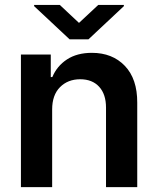

<svg xmlns="http://www.w3.org/2000/svg" viewBox="-20 -770 650 790"><path d="M194.6 -319.6V0H66.1V-545.5H188.9V-452.8H195.3Q214.1 -498.2 255.5 -525.4Q296.9 -552.6 358 -552.6Q442.5 -552.6 493.8 -498.9Q545.1 -445.3 544.7 -347.3V0H416.2V-327.4Q416.2 -382.1 388 -413Q359.7 -443.9 310 -443.9Q259.2 -443.9 226.9 -411.4Q194.6 -378.9 194.6 -319.6ZM226.2 -749.6 305 -675.8 384.2 -749.6H489.7V-744.7L344.1 -608.3H266.3L120.4 -744.7V-749.6Z"/></svg>

Font: Inter UI Semi Bold
Style: Regular
Weight: 600
Designer: Rasmus Andersson
Foundry: rsms
Version: 3.2;8d6f07862